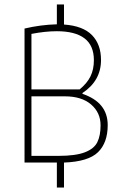

<svg xmlns="http://www.w3.org/2000/svg" viewBox="-20 -731 590 861"><path d="M235 -2H90V-603Q162 -620 235 -622V-711H267V-621Q352 -615 392.5 -573.5Q433 -532 433 -462Q433 -369 350 -314V-310Q463 -272 463 -170Q463 -91 419.5 -48.5Q376 -6 267 -2V110H235ZM337 -330Q371 -358 386 -389Q401 -420 401 -461Q401 -527 359 -559Q317 -591 235 -591Q183 -591 121 -579V-330ZM242 -32Q319 -32 360.5 -48Q402 -64 416.5 -93.5Q431 -123 431 -169Q431 -226 388.5 -262.5Q346 -299 271 -299H121V-32Z"/></svg>

Font: Athiti ExtraLight
Style: Regular
Weight: 275
Designer: CadsonDemak Team
Foundry: CadsonDemak
Version: Version 1.033